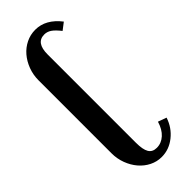

<svg xmlns="http://www.w3.org/2000/svg" viewBox="-240 -734 769 769"><g transform="rotate(-45 144.0 -349.5)"><path d="M26 -556Q26 -587 36.5 -615Q47 -643 65 -664Q83 -685 107.5 -697Q132 -709 160 -709Q219 -709 264 -651L234 -628Q216 -651 202 -660.5Q188 -670 172 -670Q125 -670 125 -604V-104Q125 -65 135.5 -47.5Q146 -30 170 -30Q196 -30 216.5 -48.5Q237 -67 247 -101L283 -88Q269 -45 234.5 -17.5Q200 10 158 10Q131 10 107 -2Q83 -14 65 -35Q47 -56 36.5 -84Q26 -112 26 -143Z"/></g></svg>

Font: Moniqa ExtBd Cond Paragraph
Style: Regular
Weight: 800
Width: 3
Designer: Rajesh Rajput
Foundry: Rajesh Rajput
Version: Version 1.000